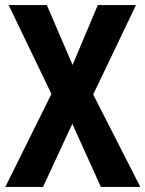

<svg xmlns="http://www.w3.org/2000/svg" viewBox="-20 -734 571 754"><path d="M531 0 346 -363 514 -714H364L265 -479L164 -714H14L182 -365L1 0H149L264 -248L376 0Z"/></svg>

Font: Noto Sans Ethiopic Condensed
Style: Bold
Weight: 700
Width: 3
Designer: Monotype Design Team
Foundry: Monotype Imaging Inc.
Version: Version 2.102